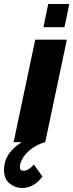

<svg xmlns="http://www.w3.org/2000/svg" viewBox="-75 -710 366 959"><path d="M247 -574H142L166 -690H271ZM101 -512H259L151 0H150Q109 12 79.5 35Q50 58 36 85Q24 108 24 123Q24 143 42 143Q55 143 69.5 134Q84 125 94 111L137 172Q94 229 35 229Q1 229 -27 206.5Q-55 184 -55 139Q-55 126 -52 109Q-39 45 34 0H-7Z"/></svg>

Font: Decalotype ExtraBold Italic
Style: Regular
Weight: 800
Italic angle: -12°
Designer: Alfredo Marco Pradil
Foundry: Alfredo Marco Pradil
Version: Version 1.0